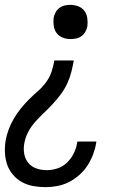

<svg xmlns="http://www.w3.org/2000/svg" viewBox="-21 -548 541 791"><path d="M270 -387Q253 -387 237.5 -393Q222 -399 212.5 -411.5Q203 -424 200.5 -441Q198 -458 200 -475Q202 -486 208 -497Q214 -508 224 -515.5Q234 -523 246 -525.5Q258 -528 269 -528Q286 -528 301.5 -522Q317 -516 326.5 -503.5Q336 -491 338.5 -474Q341 -457 339 -440Q337 -429 331 -418Q325 -407 315 -399.5Q305 -392 293 -389.5Q281 -387 270 -387ZM166 223Q141 223 116 218.5Q91 214 70 202.5Q49 191 33 172.5Q17 154 9 131.5Q1 109 -0.5 83.5Q-2 58 2 32Q6 9 14.5 -14Q23 -37 35.5 -58.5Q48 -80 64 -100Q80 -120 98 -138Q116 -156 135 -172.5Q154 -189 169 -209.5Q184 -230 191.5 -253Q199 -276 203 -299H283Q279 -276 273 -252Q267 -228 256.5 -205Q246 -182 230.5 -161Q215 -140 197.5 -121Q180 -102 161 -84Q142 -66 124.5 -46.5Q107 -27 95 -4Q83 19 79 43Q75 65 79 86.5Q83 108 96 123.5Q109 139 129 146Q149 153 172 153Q194 153 216.5 145.5Q239 138 256 121Q273 104 283.5 82.5Q294 61 297 39L298 35H376L375 42Q371 66 362 89.5Q353 113 339 134.5Q325 156 305 173.5Q285 191 262 202.5Q239 214 214.5 218.5Q190 223 166 223Z"/></svg>

Font: Iosevka
Style: Italic
Weight: 400
Italic angle: -9°
Monospace: yes
Designer: Belleve Invis
Foundry: Belleve Invis
Version: Version 32.5.0; ttfautohint (v1.8.4)